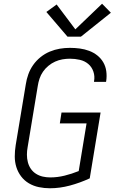

<svg xmlns="http://www.w3.org/2000/svg" viewBox="-20 -999 640 1027"><path d="M247 8Q217 8 188 2Q159 -4 134.5 -18.5Q110 -33 93 -55.5Q76 -78 67.5 -105Q59 -132 59 -162Q59 -192 64 -223L118 -548Q122 -575 131.5 -601.5Q141 -628 157.5 -651.5Q174 -675 197 -693.5Q220 -712 246.5 -723Q273 -734 300 -738.5Q327 -743 354 -743Q381 -743 407 -739.5Q433 -736 457 -727Q481 -718 500.5 -702.5Q520 -687 532.5 -665.5Q545 -644 548.5 -618Q552 -592 548 -565Q548 -564 547.5 -563Q547 -562 547 -561H483Q483 -561 483 -562Q483 -563 483 -564Q488 -591 479.5 -616Q471 -641 452 -657Q433 -673 407 -679Q381 -685 354 -685Q334 -685 314 -681.5Q294 -678 275 -669.5Q256 -661 239 -647Q222 -633 210 -615.5Q198 -598 191.5 -578.5Q185 -559 182 -539L128 -213Q124 -192 124 -171.5Q124 -151 129 -131.5Q134 -112 145 -96Q156 -80 172.5 -69.5Q189 -59 208.5 -54.5Q228 -50 249 -50Q287 -50 325.5 -59.5Q364 -69 401 -84L443 -339H300L309 -397H518L460 -45Q408 -21 354 -6.5Q300 8 247 8ZM341 -803 228 -935 283 -975 383 -842 526 -979 573 -931 413 -803Z"/></svg>

Font: Iosevka SS04 Light Extended
Style: Italic
Weight: 300
Width: 7
Italic angle: -9°
Monospace: yes
Designer: Belleve Invis
Foundry: Belleve Invis
Version: Version 19.0.0; ttfautohint (v1.8.4)